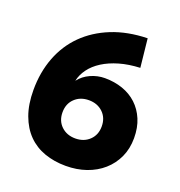

<svg xmlns="http://www.w3.org/2000/svg" viewBox="-146 -884 1012 1077"><g transform="rotate(20 360.0 -345.0)"><path d="M49 -269Q49 -375 83 -464Q117 -553 182 -617.5Q247 -682 340 -719.5Q433 -757 552 -760L570 -590Q502 -587 447 -571Q392 -555 351 -529Q310 -503 285 -469Q260 -435 252 -397Q278 -431 319 -449.5Q360 -468 404 -468Q461 -468 510 -451Q559 -434 595 -400.5Q631 -367 651.5 -318.5Q672 -270 672 -207Q672 -144 648.5 -93Q625 -42 583.5 -5.5Q542 31 486 50.5Q430 70 364 70Q295 70 237 49.5Q179 29 137.5 -13Q96 -55 72.5 -119Q49 -183 49 -269ZM245 -207Q245 -156 278 -124.5Q311 -93 362 -93Q413 -93 446 -124.5Q479 -156 479 -207Q479 -258 446 -289.5Q413 -321 362 -321Q311 -321 278 -289.5Q245 -258 245 -207Z"/></g></svg>

Font: OA Gothic ExtraBold
Style: Regular
Weight: 800
Designer: Choi Chi-young, Lee Jaesang, Lee Juhyun, Han Dohee
Foundry: DDUNGSANG CORP.
Version: Version 1.000;Build 20210203